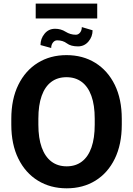

<svg xmlns="http://www.w3.org/2000/svg" viewBox="-20 -1023 730 1053"><path d="M647.9 -371.1V-339.4Q647.9 -231 609.6 -152.6Q571.3 -74.2 503.2 -32.2Q435.1 9.8 345.7 9.8Q256.8 9.8 188.2 -32.2Q119.6 -74.2 80.8 -152.6Q42 -231 42 -339.4V-371.1Q42 -479.5 80.6 -557.9Q119.1 -636.2 187.5 -678.5Q255.9 -720.7 344.7 -720.7Q434.1 -720.7 502.4 -678.5Q570.8 -636.2 609.4 -557.9Q647.9 -479.5 647.9 -371.1ZM499.5 -339.4V-372.1Q499.5 -446.3 481.2 -497.1Q462.9 -547.9 428.2 -573.7Q393.6 -599.6 344.7 -599.6Q295.4 -599.6 261 -573.7Q226.6 -547.9 208.5 -497.1Q190.4 -446.3 190.4 -372.1V-339.4Q190.4 -265.6 208.7 -214.6Q227.1 -163.6 261.7 -137.2Q296.4 -110.8 345.7 -110.8Q395 -110.8 429.4 -137.2Q463.9 -163.6 481.7 -214.6Q499.5 -265.6 499.5 -339.4ZM428.7 -874.5 487.8 -856.9Q487.8 -821.8 465.1 -795.2Q442.4 -768.6 407.7 -768.6Q368.7 -768.6 346.7 -785.2Q324.7 -801.8 293.5 -801.8Q279.8 -801.8 270.3 -789.6Q260.7 -777.3 260.7 -759.8L202.1 -775.9Q202.1 -811 224.4 -838.1Q246.6 -865.2 282.2 -865.2Q314 -865.2 339.8 -848.9Q365.7 -832.5 396 -832.5Q409.7 -832.5 419.2 -844.5Q428.7 -856.4 428.7 -874.5ZM513.2 -1003.4V-921.9H175.8V-1003.4Z"/></svg>

Font: RobotoDEMO
Style: Regular
Weight: 400
Designer: Christian Robertson
Foundry: Google
Version: Version 2.136